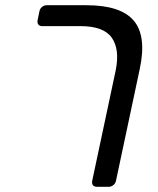

<svg xmlns="http://www.w3.org/2000/svg" viewBox="-20 -591 605 735"><path d="M124 -514 131 -548Q133 -558 141 -564.5Q149 -571 159 -571H311Q442 -571 492 -512Q542 -453 515 -327L424 101Q422 111 414 117.5Q406 124 396 124H351Q340 124 335.5 117.5Q331 111 333 101L423 -322Q439 -402 408 -446.5Q377 -491 288 -491H141Q131 -491 126.5 -497.5Q122 -504 124 -514Z"/></svg>

Font: SVN-Rubik
Style: Italic
Weight: 400
Italic angle: -12°
Designer: Hubert and Fischer
Foundry: Hubert & Fischer
Version: Version 2.101; ttfautohint (v1.8.3)